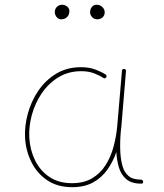

<svg xmlns="http://www.w3.org/2000/svg" viewBox="-20 -776 679 797"><path d="M278.8 -15.6Q328.1 -15.6 362.3 -35.9Q396.5 -56.2 418.2 -90.3Q439.9 -124.5 451.4 -167.2Q462.9 -210 466.8 -254.4L486.3 -482.4Q487.3 -490.7 495.1 -489.7Q503.9 -488.8 502.9 -480.5L483.9 -252.4Q482.9 -238.8 481 -225.6Q481 -225.6 481 -225.1Q477.5 -183.6 479.5 -143.1Q481.4 -112.3 488.5 -86.7Q495.6 -61 513.4 -45.7Q531.2 -30.3 564.9 -30.3Q573.2 -30.3 574.2 -22Q575.2 -13.7 565.9 -13.7Q524.9 -13.7 503.2 -33.2Q481.4 -52.7 473.1 -82.5Q464.8 -112.3 462.9 -143.1V-145Q449.2 -105 425.8 -71.8Q402.3 -38.6 366.5 -18.8Q330.6 1 279.8 1Q218.8 1 176 -27.8Q133.3 -56.6 110.1 -103.8Q86.9 -150.9 84 -204.6Q81.5 -252.9 95.5 -304.2Q109.4 -355.5 138.9 -399.2Q168.5 -442.9 213.1 -470Q257.8 -497.1 316.4 -497.1Q350.1 -497.1 376 -487.3Q401.9 -477.5 417.5 -467.3Q425.3 -462.4 420.9 -455.1Q416.5 -447.8 408.7 -452.6Q394.5 -462.4 371.3 -471.4Q348.1 -480.5 317.4 -480.5Q263.7 -480.5 222.4 -455.1Q181.2 -429.7 153.3 -388.7Q125.5 -347.7 112.3 -299.3Q99.1 -251 101.6 -204.6Q104.5 -153.8 125.5 -110.6Q146.5 -67.4 185.1 -41.5Q223.6 -15.6 278.8 -15.6ZM414.6 -724.6Q414.6 -711.4 405.3 -703.6Q396 -695.8 383.8 -695.8Q370.6 -695.8 362.3 -705.1Q354 -714.4 354 -724.1Q354 -738.8 361.8 -747.6Q369.6 -756.3 380.4 -756.3Q395.5 -756.3 405 -746.8Q414.6 -737.3 414.6 -724.6ZM268.1 -730.5Q268.1 -714.8 258.5 -705.3Q249 -695.8 233.4 -695.8Q222.7 -695.8 215.1 -705.1Q207.5 -714.4 207.5 -726.1Q207.5 -738.8 216.3 -747.6Q225.1 -756.3 237.8 -756.3Q249.5 -756.3 258.8 -748.8Q268.1 -741.2 268.1 -730.5Z"/></svg>

Font: Mikhak Thin
Style: Regular
Weight: 100
Designer: Amin Abedi
Version: Version 3.3